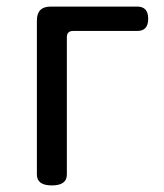

<svg xmlns="http://www.w3.org/2000/svg" viewBox="-20 -563 499 583"><path d="M183 -33Q183 0 137.5 0Q92 0 92 -33V-501Q92 -543 134 -543H397Q430 -543 430 -506Q430 -469 397 -469H202Q183 -469 183 -450Z"/></svg>

Font: Raw Maruko Gothic CJK TC
Style: Regular
Weight: 400
Version: Version 1.001